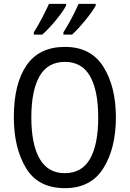

<svg xmlns="http://www.w3.org/2000/svg" viewBox="-20 -969 676 999"><path d="M389 -949Q377 -921 353.5 -876Q330 -831 310 -801V-789H355Q384 -815 423 -862.5Q462 -910 478 -940V-949ZM235 -949Q222 -920 199 -876Q176 -832 156 -801V-789H200Q233 -818 270.5 -863.5Q308 -909 324 -940V-949ZM318 -725Q184 -725 118 -629Q52 -533 52 -359Q52 -200 115 -95Q178 10 318 10Q453 10 518 -94Q583 -198 583 -358Q583 -518 518 -621.5Q453 -725 318 -725ZM318 -647Q406 -647 448.5 -572.5Q491 -498 491 -358Q491 -217 448.5 -142.5Q406 -68 317 -68Q229 -68 186 -143.5Q143 -219 143 -358Q143 -497 185.5 -572Q228 -647 318 -647Z"/></svg>

Font: Noto Sans Display SemiCondensed
Style: Regular
Weight: 400
Width: 4
Designer: Monotype Design team
Foundry: Monotype Imaging Inc.
Version: 1.000